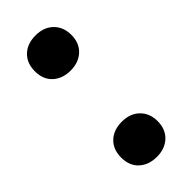

<svg xmlns="http://www.w3.org/2000/svg" viewBox="-191 -587 627 627"><g transform="rotate(-45 123.0 -273.5)"><path d="M123 7.5Q85.5 7.5 62 -14Q38.5 -35.5 38.5 -73.5Q38.5 -111 61.5 -133Q84.5 -155 123 -155Q161 -155 184 -132.5Q207 -110 207 -73.5Q207 -36.5 183.8 -14.5Q160.5 7.5 123 7.5ZM123 -391Q85.5 -391 62 -412.5Q38.5 -434 38.5 -472Q38.5 -509.5 61.5 -531.5Q84.5 -553.5 123 -553.5Q161 -553.5 184 -531Q207 -508.5 207 -472Q207 -435 183.8 -413Q160.5 -391 123 -391Z"/></g></svg>

Font: Encode Sans SemiCondensed SemiCondensed SemiBold
Style: Regular
Weight: 600
Width: 4
Designer: Multiple Designers
Foundry: Impallari Type
Version: Version 3.000; ttfautohint (v1.8.3) -l 8 -r 50 -G 200 -x 14 